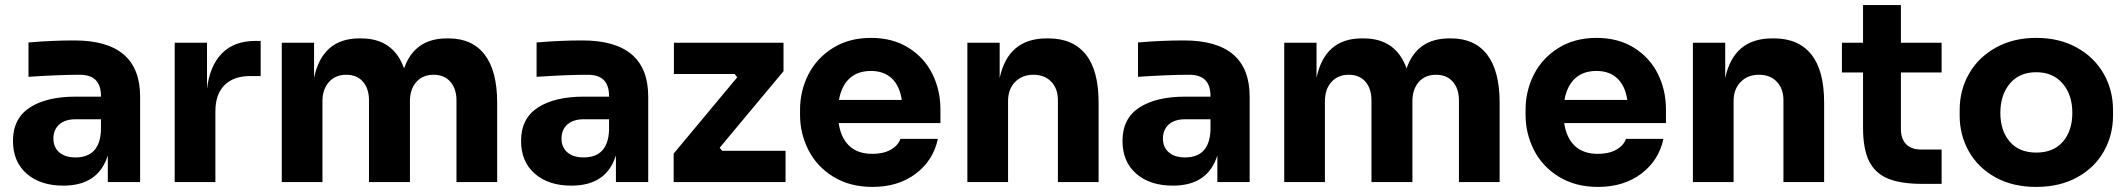

<svg xmlns="http://www.w3.org/2000/svg" viewBox="-20 -716 8368 755"><path d="M404 -105Q367 14 229 14Q139 14 85 -33Q31 -80 31 -162Q31 -250 97 -293Q163 -336 278 -336H377V-338Q377 -380 356.5 -401Q336 -422 293 -422Q214 -422 92 -414V-549Q184 -557 272 -557Q531 -557 531 -336V0H404ZM277 -97Q372 -97 377 -203V-247H277Q236 -247 213 -226.5Q190 -206 190 -171Q190 -137 213 -117Q236 -97 277 -97Z M667 -548H794V-367Q805 -458 853 -506.5Q901 -555 984 -555H1005V-417H965Q898 -417 862.5 -381Q827 -345 827 -279V0H667Z M1088 -548H1215V-410Q1231 -487 1275.5 -526Q1320 -565 1393 -565H1400Q1527 -565 1569 -447Q1610 -565 1737 -565H1744Q1837 -565 1886 -501Q1935 -437 1935 -312V0H1775V-321Q1775 -367 1751 -394.5Q1727 -422 1685 -422Q1642 -422 1617 -393.5Q1592 -365 1592 -318V0H1431V-321Q1431 -367 1407.5 -394.5Q1384 -422 1342 -422Q1299 -422 1273.5 -393.5Q1248 -365 1248 -318V0H1088Z M2402 -105Q2365 14 2227 14Q2137 14 2083 -33Q2029 -80 2029 -162Q2029 -250 2095 -293Q2161 -336 2276 -336H2375V-338Q2375 -380 2354.5 -401Q2334 -422 2291 -422Q2212 -422 2090 -414V-549Q2182 -557 2270 -557Q2529 -557 2529 -336V0H2402ZM2275 -97Q2370 -97 2375 -203V-247H2275Q2234 -247 2211 -226.5Q2188 -206 2188 -171Q2188 -137 2211 -117Q2234 -97 2275 -97Z M2629 -112 2879 -412 2869 -425H2630V-548H3061V-436L2810 -135L2820 -123H3069V0H2629Z M3126 -264V-284Q3126 -359 3159 -423.5Q3192 -488 3255.5 -527.5Q3319 -567 3405 -567Q3490 -567 3552 -528.5Q3614 -490 3646 -426Q3678 -362 3678 -286V-232H3278Q3286 -175 3319 -143Q3352 -111 3411 -111Q3453 -111 3482 -127Q3511 -143 3521 -170H3668Q3650 -85 3581 -33Q3512 19 3411 19Q3322 19 3257 -21Q3192 -61 3159 -126Q3126 -191 3126 -264ZM3526 -323Q3518 -378 3487 -407.5Q3456 -437 3405 -437Q3353 -437 3321 -408Q3289 -379 3279 -323Z M3784 -548H3911V-409Q3944 -565 4096 -565H4103Q4199 -565 4249.5 -502Q4300 -439 4300 -313V0H4140V-322Q4140 -367 4114 -394.5Q4088 -422 4044 -422Q3999 -422 3971.5 -393.5Q3944 -365 3944 -319V0H3784Z M4767 -105Q4730 14 4592 14Q4502 14 4448 -33Q4394 -80 4394 -162Q4394 -250 4460 -293Q4526 -336 4641 -336H4740V-338Q4740 -380 4719.5 -401Q4699 -422 4656 -422Q4577 -422 4455 -414V-549Q4547 -557 4635 -557Q4894 -557 4894 -336V0H4767ZM4640 -97Q4735 -97 4740 -203V-247H4640Q4599 -247 4576 -226.5Q4553 -206 4553 -171Q4553 -137 4576 -117Q4599 -97 4640 -97Z M5030 -548H5157V-410Q5173 -487 5217.5 -526Q5262 -565 5335 -565H5342Q5469 -565 5511 -447Q5552 -565 5679 -565H5686Q5779 -565 5828 -501Q5877 -437 5877 -312V0H5717V-321Q5717 -367 5693 -394.5Q5669 -422 5627 -422Q5584 -422 5559 -393.5Q5534 -365 5534 -318V0H5373V-321Q5373 -367 5349.5 -394.5Q5326 -422 5284 -422Q5241 -422 5215.5 -393.5Q5190 -365 5190 -318V0H5030Z M5979 -264V-284Q5979 -359 6012 -423.5Q6045 -488 6108.5 -527.5Q6172 -567 6258 -567Q6343 -567 6405 -528.5Q6467 -490 6499 -426Q6531 -362 6531 -286V-232H6131Q6139 -175 6172 -143Q6205 -111 6264 -111Q6306 -111 6335 -127Q6364 -143 6374 -170H6521Q6503 -85 6434 -33Q6365 19 6264 19Q6175 19 6110 -21Q6045 -61 6012 -126Q5979 -191 5979 -264ZM6379 -323Q6371 -378 6340 -407.5Q6309 -437 6258 -437Q6206 -437 6174 -408Q6142 -379 6132 -323Z M6637 -548H6764V-409Q6797 -565 6949 -565H6956Q7052 -565 7102.5 -502Q7153 -439 7153 -313V0H6993V-322Q6993 -367 6967 -394.5Q6941 -422 6897 -422Q6852 -422 6824.5 -393.5Q6797 -365 6797 -319V0H6637Z M7306 -214V-431H7223V-548H7306V-696H7455V-548H7615V-431H7455V-208Q7455 -170 7475.5 -149Q7496 -128 7534 -128H7615V7H7538Q7454 7 7403.5 -14Q7353 -35 7329.5 -83Q7306 -131 7306 -214Z M7686 -261V-284Q7686 -362 7723 -426.5Q7760 -491 7828.5 -529Q7897 -567 7987 -567Q8078 -567 8146.5 -529Q8215 -491 8252 -426.5Q8289 -362 8289 -284V-261Q8289 -185 8253 -121Q8217 -57 8148.5 -19Q8080 19 7987 19Q7894 19 7826 -19Q7758 -57 7722 -121Q7686 -185 7686 -261ZM8129 -272Q8129 -343 8091 -387.5Q8053 -432 7987 -432Q7921 -432 7883.5 -387.5Q7846 -343 7846 -272Q7846 -202 7883 -159Q7920 -116 7987 -116Q8055 -116 8092 -159Q8129 -202 8129 -272Z"/></svg>

Font: Sora-SIA
Style: Bold
Weight: 700
Designer: Jonathan Barnbrook, Julián Moncada
Foundry: Barnbrook Fonts
Version: Version 2.000